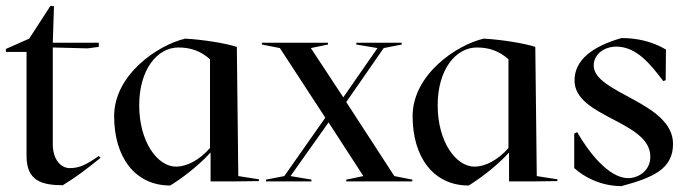

<svg xmlns="http://www.w3.org/2000/svg" viewBox="-20 -615 2338 651"><path d="M0 -439H70V-86C70 -3 120 13 193 13C243 -18 269 -38 321 -80L315 -86C267 -53 247 -45 215 -45C186 -46 159 -74 159 -126V-454L277 -451L315 -456V-470H159L163 -594L151 -595L79 -484L0 -449Z M367 -221C367 -83 437 14 557 14C587 -4 649 -48 694 -98V0H778L858 -1V-7L788 -18L783 -456C747 -468 667 -481 608 -484C517 -463 367 -363 367 -221ZM452 -258C452 -379 513 -454 585 -454C628 -454 662 -441 692 -414V-113C656 -72 613 -50 577 -50C514 -50 452 -134 452 -258Z M1083 -216 929 -452 868 -464V-470H1092V-464L1034 -452L1144 -285L1260 -452L1188 -464V-470H1342V-464L1281 -452L1154 -269L1317 -18L1378 -6V0H1154V-6L1212 -18L1094 -200L965 -18L1036 -6V0H882V-6L944 -18Z M1379 -221C1379 -83 1449 14 1569 14C1599 -4 1661 -48 1706 -98V0H1790L1870 -1V-7L1800 -18L1795 -456C1759 -468 1679 -481 1620 -484C1529 -463 1379 -363 1379 -221ZM1464 -258C1464 -379 1525 -454 1597 -454C1640 -454 1674 -441 1704 -414V-113C1668 -72 1625 -50 1589 -50C1526 -50 1464 -134 1464 -258Z M1927 -45C1960 -15 2017 16 2087 16C2196 -13 2262 -43 2262 -127C2262 -269 1993 -298 1993 -393C1993 -427 2023 -456 2069 -457C2138 -457 2185 -398 2229 -340L2237 -343L2238 -447C2191 -475 2139 -486 2087 -486C1987 -457 1928 -411 1928 -342C1928 -217 2185 -205 2185 -84C2185 -33 2141 -11 2110 -11C2043 -11 1974 -102 1937 -167L1927 -162Z"/></svg>

Font: Mazius Display
Style: Regular
Weight: 400
Designer: Alberto Casagrande & Collletttivo
Foundry: Collletttivo
Version: Version 2.000;Glyphs 3.2 (3217)